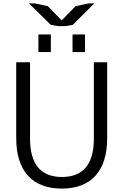

<svg xmlns="http://www.w3.org/2000/svg" viewBox="-20 -1095 723 1125"><path d="M150 -1075H184L260 -1059L273 -1046L300 -1018L341 -976H342L383 -1018L411 -1047L423 -1059L499 -1075H533L465 -1008L406 -949L361 -942H322L278 -949L218 -1008ZM405 -790V-893H478V-790ZM205 -790V-893H278V-790ZM530 -730H608V-287Q608 -141 539.5 -65.5Q471 10 342 10Q213 10 144 -65.5Q75 -141 75 -287V-730H156V-283Q156 -58 343 -58Q530 -58 530 -283Z"/></svg>

Font: M PLUS 1p
Style: Regular
Weight: 400
Version: Version 1.062